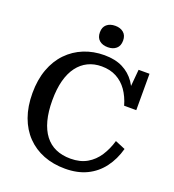

<svg xmlns="http://www.w3.org/2000/svg" viewBox="-164 -1048 1077 1190"><g transform="rotate(20 375.0 -452.5)"><path d="M399 -657Q349 -657 309 -637.5Q269 -618 240.5 -580Q212 -542 197 -486Q182 -430 182 -355Q182 -280 197 -223.5Q212 -167 241 -129Q270 -91 312.5 -72Q355 -53 411 -53Q474 -53 519 -79Q564 -105 593.5 -150.5Q623 -196 639 -252L706 -224Q686 -151 645 -96.5Q604 -42 543 -12.5Q482 17 400 17Q322 17 258 -8Q194 -33 147.5 -81Q101 -129 76 -198Q51 -267 51 -355Q51 -443 76.5 -512.5Q102 -582 148.5 -630Q195 -678 257 -703Q319 -728 391 -728Q462 -728 512 -703Q562 -678 594 -632Q626 -586 638 -520L605 -547L620 -715H692V-475H612Q596 -531 567.5 -571.5Q539 -612 497 -634.5Q455 -657 399 -657ZM392 -781Q357 -781 336 -799Q315 -817 315 -852Q315 -886 336 -904Q357 -922 392 -922Q426 -922 447 -904Q468 -886 468 -852Q468 -817 447 -799Q426 -781 392 -781Z"/></g></svg>

Font: Roboto Serif Medium
Style: Regular
Weight: 500
Designer: Greg Gazdowicz
Foundry: Commercial Type
Version: Version 1.008